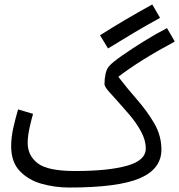

<svg xmlns="http://www.w3.org/2000/svg" viewBox="-20 -819 803 860"><path d="M697 -739 662 -799Q595 -762 541.5 -730.5Q488 -699 428 -661L464 -602Q521 -637 576 -670Q631 -703 697 -739ZM290 21Q509 21 606 -20.5Q703 -62 703 -149Q703 -211 671.5 -265.5Q640 -320 595 -371.5Q550 -423 510 -475Q606 -549 763 -633L728 -693Q681 -669 626 -635Q571 -601 527.5 -570.5Q484 -540 471 -525Q458 -512 453 -489Q448 -466 448 -442Q448 -430 473 -403Q498 -376 559 -306Q590 -270 611.5 -230.5Q633 -191 633 -154Q633 -100 548.5 -76.5Q464 -53 316 -53Q194 -53 149 -87.5Q104 -122 104 -179Q104 -210 113 -249.5Q122 -289 128 -309L61 -329Q50 -292 40 -248Q30 -204 30 -164Q30 -93 69 -52.5Q108 -12 167.5 4.5Q227 21 290 21Z"/></svg>

Font: Noto Sans Arabic Condensed
Style: Regular
Weight: 400
Width: 3
Designer: Nadine Chahine
Foundry: Monotype Imaging Inc.
Version: 1.001